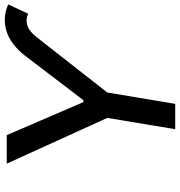

<svg xmlns="http://www.w3.org/2000/svg" viewBox="6 -782 776 829"><g transform="rotate(-90 394.5 -368.0)"><path d="M101.9 -727.3H225.1L367.5 -396.7H376.1L567.5 -647.7Q592 -679.7 620.2 -700.5Q648.4 -721.2 677 -729.4Q705.6 -737.6 734.2 -735.4Q762.8 -733.3 789.4 -720.9L749.3 -634.9Q723 -646.7 698 -638.3Q672.9 -630 648.4 -598.7L409.1 -293.3L360.1 0H250.7L299.4 -293.3Z"/></g></svg>

Font: Karasuma Gothic
Style: Medium Italic
Weight: 500
Italic angle: 9.39998°
Designer: Rasmus Andersson / Ryoko Nishizuka
Foundry: Genbu
Version: Version 1.00